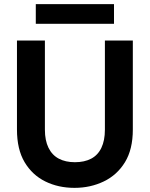

<svg xmlns="http://www.w3.org/2000/svg" viewBox="-20 -896 724 928"><path d="M340 12Q262 12 199 -19Q136 -50 99 -112Q62 -174 62 -270V-700H197V-269Q197 -217 214.5 -181.5Q232 -146 264.5 -129Q297 -112 342 -112Q388 -112 420.5 -129Q453 -146 470 -181.5Q487 -217 487 -269V-700H622V-270Q622 -174 584 -112Q546 -50 481.5 -19Q417 12 340 12ZM153 -781V-876H531V-781Z"/></svg>

Font: DM Sans 10pt
Style: Bold
Weight: 700
Version: Version 4.004;gftools[0.9.30]